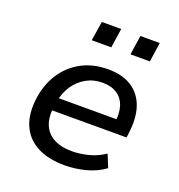

<svg xmlns="http://www.w3.org/2000/svg" viewBox="-131 -822 877 940"><g transform="rotate(20 308.0 -352.0)"><path d="M309 9Q221 9 163 -22.5Q105 -54 80.5 -112.5Q56 -171 67 -252Q77 -326 113.5 -383Q150 -440 210 -473Q270 -506 350 -506Q426 -506 474.5 -473.5Q523 -441 542 -383Q561 -325 550 -246L547 -223H139L149 -290H490L468 -268Q476 -320 464.5 -357Q453 -394 423 -414.5Q393 -435 346 -435Q299 -435 261 -413.5Q223 -392 198.5 -355Q174 -318 166 -271L162 -250Q153 -192 168 -151.5Q183 -111 221.5 -89.5Q260 -68 317 -68Q358 -68 402.5 -79Q447 -90 487 -117L514 -51Q471 -19 415.5 -5Q360 9 309 9ZM426 -612 441 -713H542L527 -612ZM224 -612 240 -713H341L326 -612Z"/></g></svg>

Font: Nunito Sans 7pt Medium
Style: Italic
Weight: 500
Italic angle: -9°
Designer: Vernon Adams
Foundry: Vernon Adams
Version: Version 3.101;gftools[0.9.27]